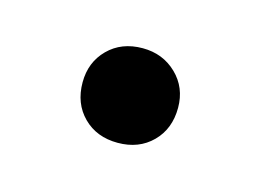

<svg xmlns="http://www.w3.org/2000/svg" viewBox="-34 -140 275 202"><g transform="rotate(15 103.0 -39.5)"><path d="M51 -40Q51 -62 65.5 -76.5Q80 -91 103 -91Q125 -91 140 -76.5Q155 -62 155 -40Q155 -17 140.5 -2.5Q126 12 103 12Q80 12 65.5 -2.5Q51 -17 51 -40Z"/></g></svg>

Font: Metropolitano
Style: Regular
Weight: 400
Designer: Fonts by Alex Slobzheninov & Chris M. Simpson / Changes by Cristiano Sobral
Foundry: Fonts by Alex Slobzheninov & Chris M. Simpson / Changes by Cristiano Sobral
Version: Version 1.00;August 30, 2020;FontCreator 13.0.0.2681 64-bit